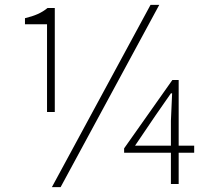

<svg xmlns="http://www.w3.org/2000/svg" viewBox="-20 -759 876 792"><path d="M174 -297V-659H83V-684Q113 -691 135.5 -701Q158 -711 176 -726H206V-297ZM194 13 601 -739H637L230 13ZM685 0V-261L690 -374H685L621 -282L537 -158H781V-129H492V-147L691 -429H717V0Z"/></svg>

Font: Noto Sans HK Thin
Style: Regular
Weight: 100
Designer: Ryoko NISHIZUKA 西塚涼子 (kana, bopomofo & ideographs); Paul D. Hunt (Latin, Greek & Cyrillic); Sandoll Communications 산돌커뮤니
Foundry: Adobe
Version: Version 2.004-H2;hotconv 1.0.118;makeotfexe 2.5.65603